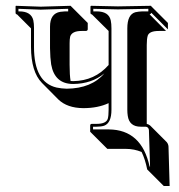

<svg xmlns="http://www.w3.org/2000/svg" viewBox="-20 -451 612 656"><path d="M351.1 -345.2 293.9 -401.9Q291 -402.3 290 -403.3Q289.1 -405.8 289.1 -407.2V-429.2L291 -431.2L382.8 -429.2L496.1 -431.2L497.1 -429.2L553.7 -372.6V-350.6L497.1 -407.2Q495.1 -402.8 491.2 -401.9L547.4 -345.2H522.5Q490.7 -345.2 484.9 -329.6Q481.4 -318.8 481.4 -297.4V-27.8Q488.8 -25.9 493.2 -22L549.8 34.7Q555.2 41.5 555.7 49.8L559.6 184.6Q547.4 184.6 539.6 184.6L482.9 127.9Q476.1 93.3 463.9 68.4Q439 57.6 408.7 57.6H346.7L290 1L288.1 -1V-22Q288.1 -27.8 293.9 -27.8H310.1Q342.3 -27.8 348.1 -44.9Q351.1 -55.2 351.1 -76.2V-98.6Q314.5 -81.5 264.6 -81.5Q209.5 -82 179.2 -111.3L123 -168Q86.4 -205.6 85.9 -290V-354L38.1 -401.9Q35.2 -402.3 34.2 -403.3Q33.2 -405.8 33.2 -407.2V-429.2L34.2 -431.2L119.1 -428.2L221.2 -431.2L223.1 -429.2L279.8 -372.6V-351.6Q279.8 -345.7 273.4 -345.2H258.8Q225.6 -345.2 219.7 -325.7Q217.8 -316.9 217.8 -303.2V-229.5Q217.8 -194.3 221.2 -174.3Q226.1 -173.8 230 -173.8Q303.7 -174.8 351.1 -229ZM360.8 -76.2Q360.8 -30.8 335.9 -21.5Q325.2 -18.1 310.1 -18.1H297.9V-8.8H352.1Q463.9 -7.8 491.2 118.2H492.7L488.8 -6.8Q487.3 -17.1 478 -18.1H460.9Q421.9 -18.1 416.5 -55.2Q415 -64.5 415 -76.2V-354Q415 -401.4 442.4 -409.2Q452.6 -411.6 465.8 -412.1H486.8V-420.9L382.8 -418.9L298.8 -420.9V-412.1H310.1Q351.6 -412.1 358.4 -381.3Q360.8 -370.1 360.8 -354ZM336.4 -200.2Q293 -164.6 230 -164.1Q166.5 -164.1 154.8 -231Q151.4 -252.9 150.9 -286.1V-359.9Q150.9 -404.8 186 -410.6Q193.8 -411.6 202.1 -412.1H212.9V-420.9L119.1 -418L43 -420.9V-412.1H45.9Q86.4 -412.1 93.8 -381.8Q96.2 -370.6 96.2 -355V-290Q96.2 -169.9 173.3 -151.9Q189.5 -148.4 208 -147.9Q293 -148.9 336.4 -200.2Z"/></svg>

Font: Linux Biolinum Shadow O
Style: Bold
Weight: 700
Designer: Philipp H. Poll
Foundry: Philipp H. Poll
Version: Version 0.9.2